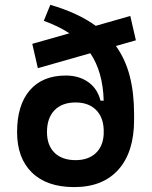

<svg xmlns="http://www.w3.org/2000/svg" viewBox="-20 -760 626 790"><path d="M285.2 9.8Q172.9 9.8 111.6 -49.8Q50.3 -109.4 50.3 -216.8Q50.3 -327.6 102.5 -388.4Q154.8 -449.2 250.5 -449.2Q305.2 -449.2 343.3 -422.1Q381.3 -395 393.6 -345.7H406.7Q403.3 -464.8 351.6 -541L135.7 -479.5L112.8 -579.6L265.6 -623Q221.2 -652.3 160.2 -674.3L187 -740.2Q300.8 -707 374 -653.8L516.1 -694.3L539.1 -594.2L457 -570.8Q495.6 -517.1 513.7 -447.5Q531.7 -377.9 531.7 -290V-266.6Q531.7 -134.8 467.5 -62.5Q403.3 9.8 285.2 9.8ZM291 -101.1Q342.8 -101.1 373.3 -129.2Q403.8 -157.2 406.7 -207.5V-227.5Q404.3 -279.8 373.8 -309.1Q343.3 -338.4 291 -338.4Q235.4 -338.4 204.3 -306.4Q173.3 -274.4 173.3 -216.8Q173.3 -162.1 204.3 -131.6Q235.4 -101.1 291 -101.1Z"/></svg>

Font: CaskaydiaCove NF SemiBold
Style: Regular
Weight: 600
Designer: Aaron Bell
Foundry: Saja Typeworks
Version: Version 2111.001; VTT 6.35;Nerd Fonts 3.2.1